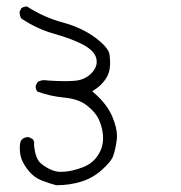

<svg xmlns="http://www.w3.org/2000/svg" viewBox="-20 -439 540 573"><path d="M39.1 2.4Q39.1 20 43.9 34.7Q50.8 53.2 66.4 71.8Q81.5 90.3 103.3 99.1Q125 107.9 147.9 113.8Q187 113.8 221.7 103.3Q256.3 92.8 283.9 68.1Q311.5 43.5 317.6 27.1Q323.7 10.7 328.1 -19Q329.1 -25.4 329.1 -33.2Q329.1 -56.6 316.4 -87.9Q300.8 -127.4 259.8 -162.6L255.4 -166.5L260.3 -169.9Q277.3 -180.2 290.8 -197Q304.2 -213.9 307.1 -232.4Q308.6 -242.2 308.6 -249.5Q308.6 -263.2 307.1 -274.9Q304.7 -296.4 265.1 -326.2Q224.6 -356.4 167.7 -371.8Q110.8 -387.2 61 -419.4Q60.1 -419.4 59.6 -419.4Q49.8 -419.4 43.5 -414.1L38.6 -404.3Q38.6 -402.8 38.6 -400.1Q38.6 -397.5 39.6 -393.1Q40.5 -388.7 43.5 -383.8Q90.3 -352.5 142.6 -337.9Q194.8 -323.2 228 -305.7Q262.7 -287.1 267.6 -263.7Q268.6 -259.3 268.6 -253.4Q268.6 -247.6 266.1 -240.7Q262.2 -229.5 252 -219.7Q232.4 -199.7 200.7 -197.8Q188 -196.8 175.8 -196.8Q151.4 -196.8 123.5 -198.7Q123.5 -198.7 123 -198.7Q117.7 -199.7 115 -199.7Q112.3 -199.7 109.1 -199.7Q106 -199.7 101.3 -198.2Q96.7 -196.8 92.3 -194.3L86.4 -183.1Q86.4 -182.6 86.4 -181.6Q86.4 -172.4 91.3 -166Q128.4 -151.9 170.4 -147.9Q214.8 -144 239.7 -124Q264.2 -104.5 273.4 -85.4Q282.7 -66.9 286.1 -45.4Q287.6 -36.6 287.6 -25.9Q287.6 6.8 265.1 34.2Q249.5 52.7 223.6 61.5Q198.2 70.8 175.3 73.2Q168.9 73.7 165.3 73.7Q161.6 73.7 157.5 73.7Q153.3 73.7 146.7 72.3Q140.1 70.8 134.3 68.4Q117.7 61.5 102.1 48.8L99.6 46.4Q85.4 32.2 81.5 -5.9Q82 -8.8 82 -11.2Q82 -19 77.6 -23.9L65.9 -29.8Q65.4 -29.8 62.3 -29.8Q59.1 -29.8 54.7 -28.3Q41 -23.9 39.6 -8.3Q39.1 -2.9 39.1 2.4Z"/></svg>

Font: Bakudai
Style: Light
Weight: 300
Version: Version 1.48